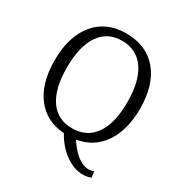

<svg xmlns="http://www.w3.org/2000/svg" viewBox="-188 -795 1030 1090"><g transform="rotate(30 327.0 -250.0)"><path d="M525 -324Q525 -462 473 -536.5Q421 -611 326 -611Q231 -611 180 -536.5Q129 -462 129 -324Q129 -185 180 -111.5Q231 -38 326 -38Q422 -38 473.5 -111.5Q525 -185 525 -324ZM563 149Q539 159 510 159Q451 159 393.5 117Q336 75 301 9Q181 1 114.5 -87.5Q48 -176 48 -324Q48 -479 121.5 -569Q195 -659 326 -659Q458 -659 532 -571Q606 -483 606 -327Q606 -188 546 -99.5Q486 -11 378 6Q451 117 525 117Q542 117 558 111Z"/></g></svg>

Font: Arsenal
Style: Regular
Weight: 400
Designer: Andrij Shevchenko
Foundry: Stairsfor.com
Version: Version 1.000